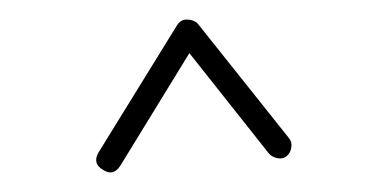

<svg xmlns="http://www.w3.org/2000/svg" viewBox="-20 -735 395 198"><path d="M85.9 -560.1Q75.2 -566.4 81.5 -577.6L162.6 -709Q166.5 -715.3 173.6 -714.8Q180.7 -714.4 184.1 -710.4L277.8 -592.8Q281.2 -588.9 280.5 -583.3Q279.8 -577.6 275.9 -574.2Q272 -570.8 266.4 -571.8Q260.7 -572.8 257.3 -576.7L175.3 -680.2L104 -564Q96.7 -552.7 85.9 -560.1Z"/></svg>

Font: Mikhak-DS2-FD ExtraLight
Style: Regular
Weight: 200
Designer: Amin Abedi
Version: Version 3.2